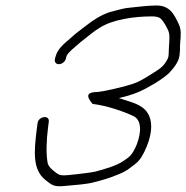

<svg xmlns="http://www.w3.org/2000/svg" viewBox="-20 -692 670 691"><path d="M216.8 -480 219.1 -489C221.2 -496.7 233.3 -508.3 237.2 -512C250 -522.2 265.8 -537.9 280.9 -549C294.7 -560 294.7 -560 311.1 -573C320.4 -580.3 330.2 -587 340.4 -593C385.8 -621.5 460.5 -633 526.9 -633C540.7 -633 552 -631 559.5 -624C569.8 -613.9 579.3 -595.3 585.5 -582C594 -564.7 587.1 -528.6 587.3 -505C586.9 -494.6 587.4 -485.1 580.5 -475C566.7 -450.4 554.7 -444.2 524.4 -425C487.1 -401.6 473.5 -393.8 437.6 -384C405.7 -375.3 363.5 -364.9 331.6 -361C325.6 -361 319.6 -360.5 313.7 -359.5C280.3 -353.9 308.1 -325.1 313.3 -318C365.4 -311.7 422.9 -291.7 460.8 -274C488.1 -260.2 490.8 -220.5 471.8 -171C456.9 -135.7 446.5 -127.1 424.6 -113C398.8 -94.6 352.9 -82.4 321.4 -74C302 -70.1 276 -67.6 256 -65C239.4 -64 214.1 -58.7 198.2 -62C193.6 -62 185.2 -67 173.2 -77C161.6 -86.3 154.6 -95 152 -103C145 -137.3 147.1 -187 152.8 -232L155.6 -254C159 -279.4 118.7 -274 115.2 -249L112.2 -226C102.2 -146 96.9 -81.5 143.2 -44.5C168.9 -23.9 175.4 -18.8 216 -23C250.5 -26.7 290 -27.9 321.7 -37C348.6 -43.7 375.7 -51.7 402.5 -63C435.4 -75.8 445.2 -85 470.5 -105C484.2 -116.3 496.8 -136.7 508.5 -166C529.9 -218.5 528.1 -260.8 510.9 -286C489.4 -317.9 453.3 -323.5 407.8 -339C463.7 -352.1 489 -363.1 539 -393C563.7 -408.3 581.1 -421.3 591.2 -432C606.3 -449 623.1 -468.9 626.2 -493C627.1 -504 627.1 -504 628 -515C627.5 -521 627.6 -527.7 628.2 -535C631.2 -566.3 632.7 -584.8 623.5 -605C607.9 -637.1 592.3 -675.9 536.1 -672C507.7 -672 462.3 -665.5 434.7 -663C419 -660.5 391.8 -652.8 377.1 -649C345.3 -639.3 315.9 -620.3 290.2 -600C270.7 -584.6 249.9 -570.5 233.2 -554C214.4 -537.8 187.7 -518 180.1 -489L177.8 -480C175 -469.4 181.2 -461 191.8 -461C202.4 -461 214 -469.4 216.8 -480Z"/></svg>

Font: Just Breathe
Style: Obl5
Weight: 400
Foundry: Cannot Into Space Fonts
Version: Version 0.72